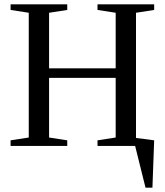

<svg xmlns="http://www.w3.org/2000/svg" viewBox="-20 -675 762 888"><path d="M693 -26 685 193H653L605 0H431V-26L515 -39V-315H207V-39L291 -26V0H29V-26L113 -39V-616L29 -629V-655H291V-629L207 -616V-359H515V-616L431 -629V-655H693V-629L609 -616V-37Z"/></svg>

Font: Libra Serif Modern
Style: Regular
Weight: 400
Designer: Stefan Peev, Context Ltd
Foundry: Stefan Peev, Context Ltd
Version: Version 1.000